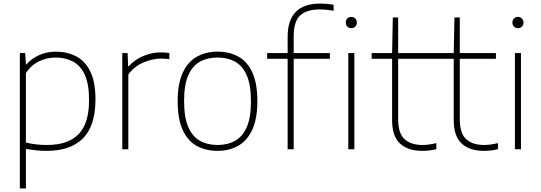

<svg xmlns="http://www.w3.org/2000/svg" viewBox="-20 -838 3036 1078"><path d="M91.5 220V-540H121.5L125.5 -476.5H128.5Q156.5 -509 199.5 -528.5Q242.5 -548 294 -548Q356.5 -548 406.8 -522.2Q457 -496.5 486.5 -437.8Q516 -379 516 -280Q516 -133 446.8 -62Q377.5 9 241.5 9Q210.5 9 180.5 5.8Q150.5 2.5 125.5 -1.5V220ZM243.5 -24Q361.5 -24 420.8 -84.2Q480 -144.5 480 -276Q480 -367 455.5 -419.2Q431 -471.5 388.5 -493.2Q346 -515 292.5 -515Q246 -515 201.8 -495Q157.5 -475 125.5 -428.5V-38Q177.5 -24 243.5 -24Z M666.5 0V-540H696.5L699.5 -466.5H703.5Q736 -503 784.5 -523.5Q833 -544 881.5 -544Q908.5 -544 931 -540V-506Q919 -507.5 907.2 -508.2Q895.5 -509 881.5 -509Q838 -509 786.5 -487.8Q735 -466.5 700.5 -420V0Z M1201.5 9Q1134.5 9 1084 -19.2Q1033.5 -47.5 1005.5 -109Q977.5 -170.5 977.5 -270Q977.5 -368 1005.8 -429.2Q1034 -490.5 1084.5 -519.2Q1135 -548 1201.5 -548Q1268.5 -548 1318.8 -520Q1369 -492 1397 -430.8Q1425 -369.5 1425 -270Q1425 -172 1396.8 -110.5Q1368.5 -49 1318.2 -20Q1268 9 1201.5 9ZM1201.5 -24Q1258.5 -24 1300.5 -47.8Q1342.5 -71.5 1365.8 -125.2Q1389 -179 1389 -269Q1389 -360 1365.8 -414Q1342.5 -468 1300.5 -491.5Q1258.5 -515 1201.5 -515Q1144.5 -515 1102.2 -491.5Q1060 -468 1036.8 -414.5Q1013.5 -361 1013.5 -271.5Q1013.5 -180 1036.8 -125.8Q1060 -71.5 1102.2 -47.8Q1144.5 -24 1201.5 -24Z M1595 0V-508H1480V-540H1595V-632Q1595 -818 1778 -818Q1814 -818 1853 -811.5V-777.5Q1812.5 -785 1776 -785Q1701.5 -785 1665.2 -751.2Q1629 -717.5 1629 -634.5V-540H1832V-508H1629V0Z M1935.5 0V-540H1969.5V0ZM1952.5 -680Q1939 -680 1930.2 -688.5Q1921.5 -697 1921.5 -711Q1921.5 -725.5 1930.2 -734.2Q1939 -743 1952.5 -743Q1966 -743 1974.8 -734.2Q1983.5 -725.5 1983.5 -711Q1983.5 -697 1974.8 -688.5Q1966 -680 1952.5 -680Z M2350.5 9Q2271 9 2226.2 -32Q2181.5 -73 2181.5 -163V-508H2066.5V-540H2181.5L2185.5 -740H2215.5V-540H2418.5V-508H2215.5V-169Q2215.5 -90 2251 -57Q2286.5 -24 2352.5 -24Q2386 -24 2430 -34.5V-0.5Q2407.5 5 2389.2 7Q2371 9 2350.5 9Z M2696.5 9Q2617 9 2572.2 -32Q2527.5 -73 2527.5 -163V-508H2412.5V-540H2527.5L2531.5 -740H2561.5V-540H2764.5V-508H2561.5V-169Q2561.5 -90 2597 -57Q2632.5 -24 2698.5 -24Q2732 -24 2776 -34.5V-0.5Q2753.5 5 2735.2 7Q2717 9 2696.5 9Z M2871 0V-540H2905V0ZM2888 -680Q2874.5 -680 2865.8 -688.5Q2857 -697 2857 -711Q2857 -725.5 2865.8 -734.2Q2874.5 -743 2888 -743Q2901.5 -743 2910.2 -734.2Q2919 -725.5 2919 -711Q2919 -697 2910.2 -688.5Q2901.5 -680 2888 -680Z"/></svg>

Font: Encode Sans Semi Expanded Thin
Style: Regular
Weight: 100
Width: 6
Designer: Multiple Designers
Foundry: Impallari Type
Version: Version 3.000; ttfautohint (v1.8.3) -l 8 -r 50 -G 200 -x 14 